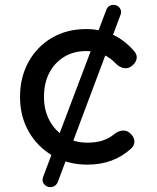

<svg xmlns="http://www.w3.org/2000/svg" viewBox="-20 -670 641 786"><path d="M186 96Q171 96 160.5 84Q150 72 157 53L415 -629Q423 -650 444 -650Q461 -650 470 -637.5Q479 -625 474 -611L217 74Q208 96 186 96ZM338 4Q258 4 195.5 -32.5Q133 -69 97.5 -131.5Q62 -194 62 -273Q62 -354 97 -417Q132 -480 193 -515.5Q254 -551 333 -551Q392 -551 441 -528.5Q490 -506 529 -461Q543 -445 539 -428Q535 -411 517 -398Q503 -388 486 -391.5Q469 -395 455 -409Q406 -461 333 -461Q282 -461 243 -437.5Q204 -414 182 -372Q160 -330 160 -273Q160 -219 182.5 -177Q205 -135 245 -110.5Q285 -86 338 -86Q373 -86 399.5 -94.5Q426 -103 448 -121Q464 -134 481 -135.5Q498 -137 511 -126Q528 -112 530 -94.5Q532 -77 518 -63Q446 4 338 4Z"/></svg>

Font: Comfortaa
Style: Bold
Weight: 700
Designer: Johan Aakerlund
Foundry: Johan Aakerlund
Version: Version 3.104; ttfautohint (v1.8.1.43-b0c9)